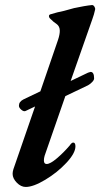

<svg xmlns="http://www.w3.org/2000/svg" viewBox="-20 -727 397 761"><path d="M346 -651 260 -406 329 -439Q338 -442 339 -442Q353 -442 353 -416Q353 -410 345.5 -402Q338 -394 329 -389L239 -346L157 -110Q154 -100 154 -91Q154 -77 165 -77Q179 -77 205.5 -99.5Q232 -122 256 -150Q264 -162 270 -162Q279 -162 279 -147Q279 -120 243 -81.5Q207 -43 159.5 -14.5Q112 14 82 14Q63 14 46.5 -3Q30 -20 30 -38Q30 -46 33 -56L119 -305L81 -287Q74 -284 64.5 -292Q55 -300 55 -308Q55 -324 73 -333L140 -365L210 -569Q217 -590 217 -605Q217 -623 204 -632Q194 -638 178 -654Q174 -658 174 -663Q174 -668 179 -670Q208 -679 234 -684L274 -695Q292 -699 312.5 -702.5Q333 -706 345 -707Q350 -707 354 -701Q358 -695 357 -689Q353 -670 346 -651Z"/></svg>

Font: EB Garamond SemiBold
Style: Italic
Weight: 600
Italic angle: -17.2°
Designer: Georg Duffner and Octavio Pardo
Foundry: Georg Duffner
Version: Version 1.000